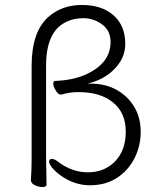

<svg xmlns="http://www.w3.org/2000/svg" viewBox="-20 -744 650 771"><path d="M165 -109 167 -3Q167 7 151 7Q135 7 119.5 -0.5Q104 -8 104 -21V-22Q107 -55 107 -111V-479Q107 -614 172 -674Q227 -724 308.5 -724Q390 -724 436.5 -682Q483 -640 483 -569Q483 -528 462 -495Q420 -430 332 -408H346Q404 -408 448.5 -383Q493 -358 519 -315Q545 -272 545 -214.5Q545 -157 519.5 -107.5Q494 -58 448.5 -29Q403 0 341 0Q279 0 224 -39Q202 -55 189.5 -70.5Q177 -86 177 -94Q177 -106 189 -106Q197 -106 210 -97Q267 -52 333 -52Q399 -52 442 -96Q485 -140 485 -215.5Q485 -291 434 -332.5Q383 -374 298 -374H290Q260 -374 226 -364H224Q214 -364 204 -380.5Q194 -397 194 -408Q194 -419 202 -419Q272 -422 321.5 -443.5Q371 -465 397.5 -498Q424 -531 424 -576Q424 -621 390 -646Q356 -671 314.5 -671Q273 -671 240 -653Q165 -613 165 -480Z"/></svg>

Font: LXGW WenKai Light
Style: Regular
Weight: 300
Designer: LXGW / Fontworks Inc.
Foundry: LXGW / Fontworks Inc.
Version: Version 1.501; October 10, 2024